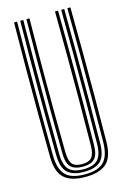

<svg xmlns="http://www.w3.org/2000/svg" viewBox="-123 -858 614 924"><g transform="rotate(-15 184.5 -396.5)"><path d="M184.8 7.2Q113.5 7.2 79.2 -23.8Q45 -54.8 44.2 -131.5Q43 -225.8 42.5 -338.5Q42 -451.2 42.4 -569.8Q42.8 -688.2 44.2 -800H59.5Q58.5 -723 58.1 -636.4Q57.8 -549.8 57.8 -461.1Q57.8 -372.5 58.1 -288.4Q58.5 -204.2 59.5 -132.5Q60.5 -65.2 89 -35.4Q117.5 -5.5 184.8 -5.5Q252 -5.5 280.4 -35.4Q308.8 -65.2 309.8 -132.5Q310.8 -226.2 311.2 -339Q311.8 -451.8 311.4 -570.2Q311 -688.8 309.8 -800H325Q326.2 -697.5 326.6 -583.4Q327 -469.2 326.8 -353.8Q326.5 -238.2 325 -131.5Q324.2 -54.2 289.8 -23.5Q255.2 7.2 184.8 7.2ZM184.8 -18.2Q128.5 -18.2 102 -43.4Q75.5 -68.5 75 -131.5Q73 -288.2 73 -458.2Q73 -628.2 75 -800H90.2Q89 -692.5 88.6 -576.6Q88.2 -460.8 88.6 -347Q89 -233.2 90.2 -132Q91 -76.2 113.2 -53.6Q135.5 -31 184.8 -31Q233.8 -31 256 -53.5Q278.2 -76 279 -132Q280.2 -232.8 280.6 -345.1Q281 -457.5 280.6 -573.1Q280.2 -688.8 279 -800H294.2Q295.5 -691 295.9 -575.5Q296.2 -460 295.9 -346.9Q295.5 -233.8 294.2 -131.5Q293.5 -69 267.5 -43.6Q241.5 -18.2 184.8 -18.2ZM184.8 -43.8Q143.5 -43.8 124.9 -63.4Q106.2 -83 105.8 -132.5Q104.5 -226.2 104 -338.6Q103.5 -451 103.9 -569.5Q104.2 -688 105.8 -800H121Q119.2 -639.5 119 -476.8Q118.8 -314 121.2 -132.5Q121.8 -90.5 136 -73.5Q150.2 -56.5 184.8 -56.5Q219 -56.5 233.1 -73.5Q247.2 -90.5 248 -132.5Q249.5 -258 249.9 -368.5Q250.2 -479 249.8 -584.5Q249.2 -690 248.2 -800H263.5Q264.5 -723.5 265 -637.2Q265.5 -551 265.5 -462.5Q265.5 -374 265 -289.6Q264.5 -205.2 263.5 -132.5Q263 -82.5 244.2 -63.1Q225.5 -43.8 184.8 -43.8Z"/></g></svg>

Font: Big Shoulders Inline Display Medium
Style: Regular
Weight: 500
Designer: Patric King
Foundry: XO Type Co
Version: Version 1.000